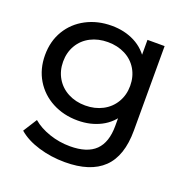

<svg xmlns="http://www.w3.org/2000/svg" viewBox="-131 -656 951 978"><g transform="rotate(20 345.0 -167.5)"><path d="M69.1 121.3 116.6 46.4Q153.1 77.7 207.3 96.1Q261.4 114.6 319.6 114.6Q412.7 114.6 457.2 70.9Q501.7 27.3 501.7 -61.9V-173.9L511.7 -279.3L506 -385.6V-529.9H598.9V-72.6Q598.9 66.3 529.6 132.9Q460.3 199.6 323 199.6Q247.7 199.6 179.9 179.1Q112.1 158.7 69.1 121.3ZM42 -279.3Q42 -354.7 77 -412.8Q112 -470.8 173.5 -503.1Q235.1 -535.4 311.4 -535.4Q380.9 -535.4 436.6 -506.9Q492.3 -478.3 525.2 -420.8Q558.1 -363.3 558.1 -279.3Q558.1 -195.3 525.2 -137.4Q492.3 -79.4 436.6 -50.8Q380.9 -22.1 311.4 -22.1Q235.2 -22.1 173.7 -54.6Q112.3 -87.1 77.1 -145.5Q42 -203.9 42 -279.3ZM503.4 -279.3Q503.4 -329 480.3 -368.4Q457.1 -407.7 415.4 -429.1Q373.7 -450.4 321.5 -450.4Q269.3 -450.4 227.8 -429.1Q186.3 -407.7 163.1 -368.3Q140 -329 140 -279.2Q140 -229.4 163.3 -190Q186.6 -150.6 228.1 -128.9Q269.7 -107.1 321.7 -107.1Q373.7 -107.1 415.3 -128.9Q456.8 -150.7 480.1 -190.3Q503.4 -229.8 503.4 -279.3Z"/></g></svg>

Font: iiserrat Thin
Style: Regular
Weight: 100
Designer: Akira Ohta
Foundry: Akira Ohta
Version: Version 1.200;Glyphs 3.3.1 (3343)